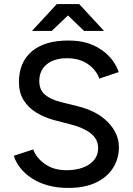

<svg xmlns="http://www.w3.org/2000/svg" viewBox="-20 -911 652 943"><path d="M315 12Q259 12 213.5 -1Q168 -14 134.5 -36.5Q101 -59 79 -87Q57 -115 48 -146L143 -177Q158 -136 200 -106Q242 -76 303 -75Q377 -75 419.5 -104.5Q462 -134 462 -183Q462 -228 425 -256.5Q388 -285 327 -300L246 -321Q198 -334 158.5 -358Q119 -382 96 -419Q73 -456 73 -508Q73 -604 135.5 -658Q198 -712 316 -712Q384 -712 434 -690.5Q484 -669 516.5 -634Q549 -599 563 -557L468 -525Q451 -570 410 -597.5Q369 -625 309 -625Q246 -625 209.5 -595Q173 -565 173 -513Q173 -469 201.5 -445.5Q230 -422 278 -410L359 -390Q457 -366 510.5 -310.5Q564 -255 564 -189Q564 -132 535.5 -86.5Q507 -41 451.5 -14.5Q396 12 315 12ZM393 -759 260 -887V-891H369L491 -759ZM137 -759 259 -891H368V-887L234 -759Z"/></svg>

Font: Figtree Light Medium
Style: Regular
Weight: 500
Version: Version 2.001;gftools[0.9.30]